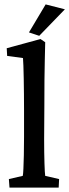

<svg xmlns="http://www.w3.org/2000/svg" viewBox="-20 -857 316 877"><path d="M23.4 0 20.5 -39.1 84 -53.7Q85.9 -62.5 86.9 -86.4Q87.9 -110.4 88.9 -147.5Q89.8 -184.6 89.8 -231.4V-354.5Q89.8 -389.6 89.4 -427.2Q88.9 -464.8 88.4 -498Q87.9 -531.2 86.9 -556.2Q85.9 -581.1 85 -591.8L12.7 -601.6L10.7 -636.7L165 -678.7L186.5 -664.1Q185.5 -623 184.6 -582.5Q183.6 -542 183.1 -492.7Q182.6 -443.4 182.6 -373L181.6 -220.7Q181.6 -159.2 183.1 -111.8Q184.6 -64.5 186.5 -53.7L250 -39.1L248 0ZM159.2 -693.4 112.3 -709 188.5 -836.9 276.4 -814.5Z"/></svg>

Font: Crimson Pro Medium
Style: Regular
Weight: 500
Designer: Jacques Le Bailly
Foundry: Baron von Fonthausen
Version: Version 1.003